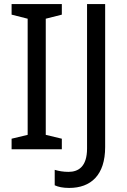

<svg xmlns="http://www.w3.org/2000/svg" viewBox="-20 -734 622 944"><path d="M284 0V-52L205 -71V-642L284 -662V-714H37V-662L116 -642V-71L37 -52V0ZM320 190C427 190 497 127 497 -11V-714H408V-4C408 87 364 111 317 111C291 111 269 107 249 101V177C266 185 289 190 320 190Z"/></svg>

Font: Noto Sans Thai
Style: Regular
Weight: 400
Designer: Monotype Design Team
Foundry: Monotype Imaging Inc.
Version: Version 1.901